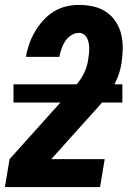

<svg xmlns="http://www.w3.org/2000/svg" viewBox="-20 -763 540 783"><path d="M0 0 19 -114 239 -359Q255 -377 271.5 -394.5Q288 -412 302.5 -431.5Q317 -451 326.5 -473Q336 -495 339 -517Q341 -529 342.5 -540.5Q344 -552 344 -563.5Q344 -575 342 -586Q340 -597 335.5 -606.5Q331 -616 322 -622.5Q313 -629 302 -629Q285 -629 270 -619Q255 -609 245.5 -594.5Q236 -580 230.5 -563.5Q225 -547 222 -531H86Q90 -557 99 -583Q108 -609 122 -633Q136 -657 155 -678.5Q174 -700 198 -715Q222 -730 248.5 -736.5Q275 -743 302 -743Q332 -743 361 -736.5Q390 -730 413.5 -714Q437 -698 452.5 -674Q468 -650 474.5 -622Q481 -594 480.5 -563.5Q480 -533 475 -502Q470 -472 457.5 -442Q445 -412 426 -384.5Q407 -357 385 -332Q363 -307 340 -282L189 -114H407L388 0ZM35 -345V-419H479V-345Z"/></svg>

Font: Iosevka SS04 Heavy
Style: Italic
Weight: 900
Italic angle: -9°
Monospace: yes
Designer: Belleve Invis
Foundry: Belleve Invis
Version: Version 19.0.0; ttfautohint (v1.8.4)